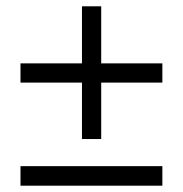

<svg xmlns="http://www.w3.org/2000/svg" viewBox="-20 -678 580 609"><path d="M45 -151V-89H495V-151ZM301 -477V-658H240V-477H45V-416H240V-237H301V-416H495V-477Z"/></svg>

Font: Sawarabi Mincho
Style: Regular
Weight: 400
Version: Version 1.082; ttfautohint (v1.8.4.7-5d5b)